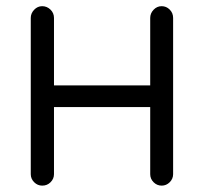

<svg xmlns="http://www.w3.org/2000/svg" viewBox="-20 -582 644 606"><path d="M490.2 -562.5Q504.9 -562.5 515.6 -551.8Q526.4 -541 526.4 -525.4V-32.2Q526.4 -17.6 515.6 -6.8Q504.9 3.9 490.2 3.9Q475.6 3.9 464.8 -6.8Q454.1 -17.6 454.1 -32.2V-244.1H150.4V-32.2Q150.4 -17.6 139.6 -6.8Q128.9 3.9 113.3 3.9Q98.6 3.9 87.9 -6.8Q77.1 -17.6 77.1 -32.2V-525.4Q77.1 -540 87.9 -551.3Q98.6 -562.5 113.3 -562.5Q127.9 -562.5 139.2 -551.8Q150.4 -541 150.4 -525.4V-312.5H454.1V-525.4Q454.1 -540 464.8 -551.3Q475.6 -562.5 490.2 -562.5Z"/></svg>

Font: NTR
Style: Regular
Weight: 400
Designer: Purushoth Kumar Guthula
Foundry: Silicon Andhra, USA.
Version: Version 1.0.5; ttfautohint (v1.2.25-373a) -l 7 -r 28 -G 50 -